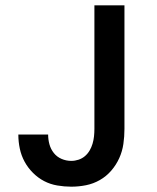

<svg xmlns="http://www.w3.org/2000/svg" viewBox="-20 -690 590 722"><path d="M248 12Q222 12 195.5 7.5Q169 3 146 -9Q123 -21 104 -40Q85 -59 72.5 -82Q60 -105 54.5 -131Q49 -157 49 -183V-184H161Q161 -165 166 -147Q171 -129 182.5 -114.5Q194 -100 211.5 -92.5Q229 -85 248 -85Q262 -85 275.5 -89.5Q289 -94 299.5 -103Q310 -112 317 -124Q324 -136 328 -149.5Q332 -163 333.5 -177Q335 -191 335 -205V-670H448V-205Q448 -177 444 -149Q440 -121 428.5 -95.5Q417 -70 398.5 -48.5Q380 -27 355.5 -13Q331 1 303.5 6.5Q276 12 248 12Z"/></svg>

Font: Lode Term
Style: Bold
Weight: 700
Monospace: yes
Designer: Belleve Invis
Foundry: Belleve Invis
Version: Version 29.2.0